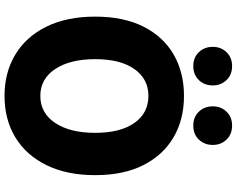

<svg xmlns="http://www.w3.org/2000/svg" viewBox="-116 -888 1019 826"><g transform="rotate(90 393.0 -475.5)"><path d="M393 14Q292 14 215 -32.5Q138 -79 95 -166.5Q52 -254 52 -376Q52 -498 95 -583.5Q138 -669 215 -713.5Q292 -758 393 -758Q495 -758 571.5 -713Q648 -668 691 -583Q734 -498 734 -376Q734 -254 691 -166.5Q648 -79 571.5 -32.5Q495 14 393 14ZM393 -140Q467 -140 509.5 -204Q552 -268 552 -376Q552 -484 509.5 -544.5Q467 -605 393 -605Q320 -605 277.5 -544.5Q235 -484 235 -376Q235 -268 277.5 -204Q320 -140 393 -140ZM265 -798Q228 -798 205 -822Q182 -846 182 -882Q182 -917 205 -941Q228 -965 265 -965Q302 -965 325 -941Q348 -917 348 -882Q348 -846 325 -822Q302 -798 265 -798ZM521 -798Q484 -798 461 -822Q438 -846 438 -882Q438 -917 461 -941Q484 -965 521 -965Q558 -965 581 -941Q604 -917 604 -882Q604 -846 581 -822Q558 -798 521 -798Z"/></g></svg>

Font: Source Han Sans TC Heavy
Style: Regular
Weight: 900
Designer: Ryoko NISHIZUKA Ë•øÂ°öÊ∂ºÂ≠ê (kana, bopomofo & ideographs); Paul D. Hunt (Latin, Greek & Cyrillic); Sandoll Communicatio
Foundry: Adobe
Version: Version 2.004;hotconv 1.0.118;makeotfexe 2.5.65603